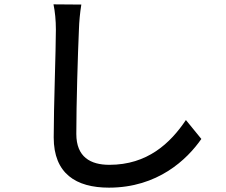

<svg xmlns="http://www.w3.org/2000/svg" viewBox="-20 -806 1040 883"><path d="M354 -785 226 -786C233 -753 237 -712 237 -670C237 -574 227 -316 227 -174C227 -8 329 57 481 57C705 57 840 -72 906 -167L835 -254C763 -147 658 -48 483 -48C396 -48 331 -84 331 -190C331 -328 338 -559 343 -670C344 -706 348 -748 354 -785Z"/></svg>

Font: Source Han Sans JP Medium
Style: Regular
Weight: 500
Designer: Ryoko NISHIZUKA 西塚涼子 (kana, bopomofo & ideographs); Paul D. Hunt (Latin, Greek & Cyrillic); Sandoll Communications 산돌커뮤니
Foundry: Adobe
Version: Version 2.002;hotconv 1.0.116;makeotfexe 2.5.65601